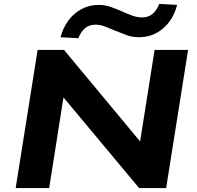

<svg xmlns="http://www.w3.org/2000/svg" viewBox="-20 -960 1007 980"><path d="M60 0 172 -705H307L706 -225H693L769 -705H940L828 0H690L293 -476H306L231 0ZM380 -765 289 -770Q302 -819 329.5 -856Q357 -893 397 -914Q437 -935 484 -935Q516 -935 547 -924Q578 -913 607 -900Q633 -888 657.5 -879.5Q682 -871 705 -871Q737 -871 758.5 -889Q780 -907 793 -940L884 -935Q865 -860 812.5 -815Q760 -770 689 -770Q655 -770 625 -781Q595 -792 564 -805Q539 -816 515 -825Q491 -834 467 -834Q436 -834 414.5 -816.5Q393 -799 380 -765Z"/></svg>

Font: Nunito Sans 10pt Expanded ExtraBold
Style: Italic
Weight: 800
Width: 7
Italic angle: -9°
Designer: Vernon Adams
Foundry: Vernon Adams
Version: Version 3.101;gftools[0.9.27]